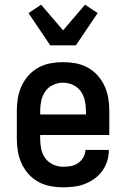

<svg xmlns="http://www.w3.org/2000/svg" viewBox="-20 -794 540 822"><path d="M250 8Q223 8 196 3Q169 -2 145 -15Q121 -28 102.5 -48.5Q84 -69 72.5 -94Q61 -119 56.5 -146Q52 -173 52 -200V-320Q52 -347 56.5 -374Q61 -401 72.5 -426Q84 -451 102.5 -471.5Q121 -492 145 -505Q169 -518 196 -523Q223 -528 250 -528Q277 -528 304 -523Q331 -518 355 -505Q379 -492 397.5 -471.5Q416 -451 427.5 -426Q439 -401 443.5 -374Q448 -347 448 -320V-216H152V-200Q152 -178 156.5 -156Q161 -134 174 -116.5Q187 -99 207.5 -89.5Q228 -80 250 -80Q267 -80 283.5 -83Q300 -86 314 -95.5Q328 -105 336.5 -120Q345 -135 346 -152H446Q446 -128 439 -105Q432 -82 418 -62.5Q404 -43 384.5 -29Q365 -15 343 -6.5Q321 2 297 5Q273 8 250 8ZM348 -304V-320Q348 -342 343 -364Q338 -386 325.5 -403.5Q313 -421 292.5 -430.5Q272 -440 250 -440Q228 -440 207.5 -430.5Q187 -421 174.5 -403.5Q162 -386 157 -364Q152 -342 152 -320V-304ZM195 -600 102 -738 156 -774 250 -664 344 -774 398 -738 305 -600Z"/></svg>

Font: Iosevka Term Curly Semibold
Style: Regular
Weight: 600
Designer: Belleve Invis
Foundry: Belleve Invis
Version: Version 32.3.0